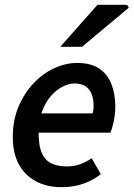

<svg xmlns="http://www.w3.org/2000/svg" viewBox="-20 -764 554 796"><path d="M236 12Q143 12 88 -42.5Q33 -97 33 -196Q33 -265 56.5 -321Q80 -377 118.5 -418Q157 -459 204.5 -481Q252 -503 300 -503Q358 -503 392.5 -479Q427 -455 442.5 -414Q458 -373 458 -322Q458 -300 455 -280.5Q452 -261 447.5 -244Q443 -227 438 -214H111L120 -294H364Q367 -305 367.5 -311.5Q368 -318 368 -328Q368 -352 360.5 -372.5Q353 -393 335.5 -405.5Q318 -418 288 -418Q266 -418 240 -405Q214 -392 191.5 -366.5Q169 -341 154.5 -302.5Q140 -264 140 -214Q140 -158 154.5 -127.5Q169 -97 195.5 -85.5Q222 -74 258 -74Q287 -74 313 -83.5Q339 -93 360 -108L398 -42Q368 -18 327 -3Q286 12 236 12ZM230 -570 384 -744H507L514 -732L320 -570Z"/></svg>

Font: Source Sans 3 ExtraLight SemiBold
Style: Italic
Weight: 600
Italic angle: -11°
Version: Version 3.052;hotconv 1.1.0;makeotfexe 2.6.0